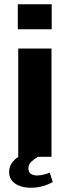

<svg xmlns="http://www.w3.org/2000/svg" viewBox="-20 -740 328 906"><path d="M66 0V-511H223V0ZM64 -602V-720H224V-602ZM125 146Q100 146 76.5 138.5Q53 131 38 114.5Q23 98 23 71Q23 47 36.5 28.5Q50 10 67 0H159Q140 11 127 24Q114 37 114 54Q114 73 126 80.5Q138 88 154 88Q169 88 185 84Q201 80 215 75L229 119Q206 132 179.5 139Q153 146 125 146Z"/></svg>

Font: Chivo Medium
Style: Bold
Weight: 700
Version: Version 2.002